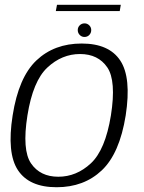

<svg xmlns="http://www.w3.org/2000/svg" viewBox="-20 -781 602 805"><path d="M217.5 4Q332 4 406.8 -66.8Q481.5 -137.5 507 -297Q531.5 -456 484.2 -527.2Q437 -598.5 322.5 -598.5Q207.5 -598.5 132.8 -527.8Q58 -457 33 -297Q8 -139 55.2 -67.5Q102.5 4 217.5 4ZM224.5 -40Q148.5 -40 110.2 -95.8Q72 -151.5 95 -297Q118 -441.5 178.8 -498Q239.5 -554.5 315.5 -554.5Q391.5 -554.5 429.8 -498.5Q468 -442.5 445 -297Q421.5 -152.5 361 -96.2Q300.5 -40 224.5 -40ZM334 -626Q346.5 -626 354.5 -634.5Q362.5 -643 362.5 -655Q362.5 -666.5 354.2 -674.8Q346 -683 334.5 -683Q322.5 -683 314.2 -674.8Q306 -666.5 306 -655Q306 -643 314.2 -634.5Q322.5 -626 334 -626ZM214 -734.5H482L486.5 -761H219Z"/></svg>

Font: Anybody Thin Light
Style: Italic
Weight: 300
Italic angle: -10°
Version: Version 1.113;gftools[0.9.25]